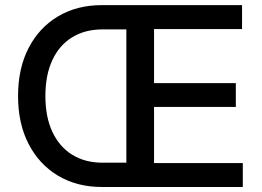

<svg xmlns="http://www.w3.org/2000/svg" viewBox="-20 -748 1048 768"><path d="M388.2 0Q287.6 0 212.2 -45.2Q136.7 -90.3 94.5 -171.9Q52.2 -253.4 52.2 -363.8Q52.2 -474.6 94.5 -556.2Q136.7 -637.7 212.2 -682.6Q287.6 -727.5 387.7 -727.5H536.6V-630.4H390.1Q320.3 -630.4 268.8 -598.9Q217.3 -567.4 189.5 -507.8Q161.6 -448.2 161.6 -363.8Q161.6 -279.8 189.7 -220.2Q217.8 -160.6 269 -128.9Q320.3 -97.2 390.6 -97.2H535.2V0ZM485.4 0V-727.5H948.2V-631.8H596.2V-415.5H923.3V-320.3H596.2V-95.7H951.2V0Z"/></svg>

Font: Inter 17pt Medium
Style: Regular
Weight: 500
Version: Version 4.001;git-66647c0bb